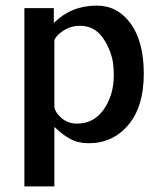

<svg xmlns="http://www.w3.org/2000/svg" viewBox="-20 -501 579 685"><path d="M67 164V-472H172V-419Q234 -481 325 -481Q400 -481 446.5 -416.5Q493 -352 493 -238Q493 -121 438 -55.5Q383 10 296 10Q277 10 260 6Q243 2 228.5 -6.5Q214 -15 206 -21Q198 -27 186.5 -37Q175 -47 174 -48V164ZM174 -357V-325V-118Q178 -98 200.5 -79Q223 -60 255 -60Q315 -60 350.5 -111Q386 -162 386 -233Q386 -256 383 -279Q373 -332 343.5 -370.5Q314 -409 265 -409Q233 -409 206 -391.5Q179 -374 174 -357Z"/></svg>

Font: Coval
Style: Medium
Weight: 500
Foundry: Context Ltd
Version: Version 001.000